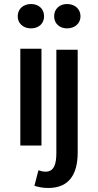

<svg xmlns="http://www.w3.org/2000/svg" viewBox="-20 -728 487 954"><path d="M199 -647C199 -683 173 -708 134 -708C95 -708 68 -683 68 -647C68 -612 95 -587 134 -587C173 -587 199 -612 199 -647ZM186 -5V-486H81V-5ZM206 125C194 125 184 122 171 118L151 195C169 201 191 206 220 206C327 206 366 133 366 30V-481H260V32C260 89 248 125 206 125ZM380 -647C380 -683 352 -708 313 -708C275 -708 249 -683 249 -647C249 -612 275 -587 313 -587C352 -587 380 -612 380 -647Z"/></svg>

Font: Falling Sky
Style: Light
Weight: 400
Designer: Paul D. Hunt
Foundry: Adobe Systems Incorporated
Version: Version 1.02